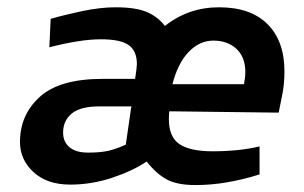

<svg xmlns="http://www.w3.org/2000/svg" viewBox="-20 -508 856 540"><path d="M780 -307.5Q780 -271.2 773.8 -241.2L763.8 -191.2L456.2 -195Q455 -187.5 455 -172.5Q455 -122.5 485 -102.5Q515 -82.5 577.5 -82.5Q652.5 -82.5 710 -96.2V-17.5Q615 12.5 530 12.5Q477.5 12.5 448.1 -3.8Q418.8 -20 392.5 -53.8Q353.8 -27.5 295.6 -8.1Q237.5 11.2 177.5 11.2Q112.5 11.2 74.4 -23.8Q36.2 -58.8 36.2 -108.8Q36.2 -185 91.9 -235.6Q147.5 -286.2 268.8 -286.2H360Q365 -318.8 365 -327.5Q365 -365 341.9 -381.2Q318.8 -397.5 263.8 -397.5Q206.2 -397.5 118.8 -375L122.5 -455Q161.2 -466.2 211.9 -476.9Q262.5 -487.5 305 -487.5Q361.2 -487.5 392.5 -474.4Q423.8 -461.2 443.8 -435Q510 -487.5 596.2 -487.5Q685 -487.5 732.5 -440Q780 -392.5 780 -307.5ZM670 -305Q670 -347.5 645 -370.6Q620 -393.8 580 -393.8Q541.2 -393.8 510.6 -361.9Q480 -330 465 -271.2H666.2Q670 -290 670 -305ZM333.8 -101.2 348.8 -205 350 -208.8H260Q206.2 -208.8 181.9 -188.8Q157.5 -168.8 157.5 -135Q157.5 -108.8 175.6 -93.8Q193.8 -78.8 227.5 -78.8Q262.5 -78.8 284.4 -83.8Q306.2 -88.8 333.8 -101.2Z"/></svg>

Font: Cambay
Style: Bold Italic
Weight: 700
Italic angle: -11°
Designer: Pooja Saxena
Foundry: Pooja Saxena
Version: Version 1.006;PS 001.006;hotconv 1.0.70;makeotf.lib2.5.58329